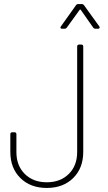

<svg xmlns="http://www.w3.org/2000/svg" viewBox="-20 -920 532 948"><path d="M31 -170V-257Q31 -267 41 -267H51Q61 -267 61 -257V-169Q61 -102 102.5 -61Q144 -20 211 -20Q278 -20 319.5 -61Q361 -102 361 -169V-690Q361 -700 371 -700H381Q391 -700 391 -690V-170Q391 -90 341.5 -41Q292 8 211 8Q130 8 80.5 -41Q31 -90 31 -170ZM281 -790 355 -894Q359 -900 367 -900H383Q391 -900 395 -894L470 -790Q472 -788 472 -784Q472 -782 470 -780Q468 -778 464 -778H452Q444 -778 440 -784L379 -871Q378 -873 376 -873Q374 -873 373 -871L310 -784Q306 -778 298 -778H287Q281 -778 279 -781.5Q277 -785 281 -790Z"/></svg>

Font: Barlow Semi Condensed Thin
Style: Regular
Weight: 250
Width: 4
Designer: Jeremy Tribby
Foundry: Tribby Type
Version: Version 1.408